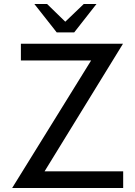

<svg xmlns="http://www.w3.org/2000/svg" viewBox="-20 -945 681 965"><path d="M464.8 -924.8 353 -782.2H265.1L152.8 -924.8H216.8L308.1 -835.9L400.9 -924.8ZM598.1 -725.1 204.1 -84H599.1V0H41L438 -641.1H85V-725.1Z"/></svg>

Font: Stilu
Style: Regular
Weight: 400
Designer: Genilson Lima Santos
Foundry: Genilson Lima Santos
Version: Version 1.200;PS 001.200;hotconv 1.0.88;makeotf.lib2.5.64775